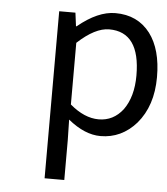

<svg xmlns="http://www.w3.org/2000/svg" viewBox="-55 -606 768 884"><g transform="rotate(5 329.5 -164.0)"><path d="M184 229V-543H259L267 -481H270Q362 -557 443 -557Q546 -557 604 -481Q659 -408 659 -280Q659 -147 588 -64Q520 13 423 13Q350 13 273 -50L275 45V229ZM520 -120Q564 -181 564 -279Q564 -480 421 -480Q356 -480 275 -405V-120Q342 -63 408 -63Q476 -63 520 -120Z"/></g></svg>

Font: Source Han Sans Regular
Style: Regular
Weight: 400
Designer: Ryoko NISHIZUKA  (kana & ideographs); Paul D. Hunt (Latin, Greek & Cyrillic); Wenlong ZHANG  (bopomofo); Sandoll Communi
Foundry: Adobe Systems Incorporated
Version: Version 1.00 January 18, 2024, initial release